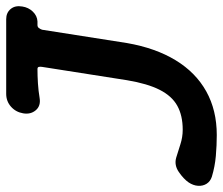

<svg xmlns="http://www.w3.org/2000/svg" viewBox="-98 -637 720 620"><g transform="rotate(-90 262.0 -327.0)"><path d="M136 13Q103 13 68.5 10Q34 7 1 -3Q-14 -8 -21.5 -20Q-29 -32 -28 -47.5Q-27 -63 -17 -78Q-6 -94 16.5 -109.5Q39 -125 63 -118Q83 -112 106 -104.5Q129 -97 153 -97Q199 -97 230.5 -114.5Q262 -132 282 -171.5Q302 -211 313 -277L356 -551Q357 -557 356 -561.5Q355 -566 349 -566Q327 -566 303 -564.5Q279 -563 255 -559Q230 -555 216 -571.5Q202 -588 206 -612Q210 -636 227.5 -651.5Q245 -667 269 -667H510Q531 -667 543 -652.5Q555 -638 551 -615Q548 -595 534.5 -581Q521 -567 503 -566H491Q485 -566 481.5 -561.5Q478 -557 476 -551L433 -277Q417 -185 377.5 -120Q338 -55 277 -21Q216 13 136 13Z"/></g></svg>

Font: Winky Sans Medium
Style: Italic
Weight: 500
Italic angle: -8.97852°
Designer: Simon Atzbach
Foundry: typofactur
Version: Version 1.205